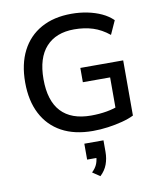

<svg xmlns="http://www.w3.org/2000/svg" viewBox="-104 -796 973 1165"><g transform="rotate(-10 382.0 -213.5)"><path d="M423 9Q310 9 231 -34Q152 -77 110 -158Q68 -239 68 -352Q68 -465 109.5 -546Q151 -627 229 -670.5Q307 -714 416 -714Q467 -714 514 -704.5Q561 -695 601 -676.5Q641 -658 669 -630L631 -546Q583 -585 531 -601.5Q479 -618 416 -618Q304 -618 242.5 -550.5Q181 -483 181 -352Q181 -219 243.5 -152Q306 -85 428 -85Q479 -85 524.5 -93Q570 -101 608 -117L581 -62V-293H413V-381H677V-41Q647 -26 605 -15Q563 -4 516 2.5Q469 9 423 9ZM419 287 373 256Q397 233 406 209Q415 185 415 160L438 174H357V76H475V147Q475 188 462 223.5Q449 259 419 287Z"/></g></svg>

Font: Nunito Sans 9pt SemiBold
Style: Regular
Weight: 600
Version: Version 3.101;gftools[0.9.27]